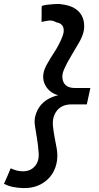

<svg xmlns="http://www.w3.org/2000/svg" viewBox="-72 -730 499 971"><path d="M169 -411Q181 -433 197 -457Q213 -481 225.5 -505Q238 -529 245.5 -550.5Q253 -572 249 -588Q243 -612 213 -617Q205 -622 195.5 -624.5Q186 -627 175 -626Q166 -625 156.5 -623Q147 -621 138 -619Q139 -639 138.5 -659.5Q138 -680 139 -700Q155 -705 170 -706.5Q185 -708 199 -709Q210 -710 220 -710Q230 -710 241 -708Q300 -701 329 -668.5Q358 -636 353 -582Q349 -552 329 -517Q309 -482 288 -447.5Q267 -413 252.5 -380.5Q238 -348 246 -323Q257 -285 307 -285H385Q380 -265 376 -243.5Q372 -222 367 -202H289Q241 -202 216 -170.5Q191 -139 196 -91Q199 -62 204.5 -34Q210 -6 215 22Q222 63 213 100Q204 137 181 164.5Q158 192 122.5 207.5Q87 223 41 221Q16 220 -6.5 215.5Q-29 211 -52 200Q-43 180 -34.5 160.5Q-26 141 -18 121Q-4 128 11 132Q26 136 40 136Q80 138 104 111Q128 84 123 38Q121 8 115.5 -27Q110 -62 105 -92Q100 -121 107.5 -147Q115 -173 130.5 -193.5Q146 -214 169.5 -228Q193 -242 222 -248Q170 -264 152 -310Q135 -356 169 -411Z"/></svg>

Font: Rosa Sans Medium
Style: Italic
Weight: 500
Italic angle: -12°
Designer: Pentagram / MCKL
Foundry: Pentagram / MCKL
Version: Version 1.005;September 16, 2019;FontCreator 11.5.0.2425 64-